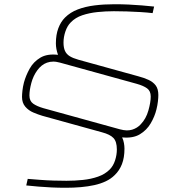

<svg xmlns="http://www.w3.org/2000/svg" viewBox="-20 -716 850 907"><path d="M291 171Q256 171 224 169.5Q192 168 162 165.5Q132 163 104 160L111 129Q136 131 168 133.5Q200 136 233.5 137Q267 138 294 138Q333 138 371.5 134Q410 130 443 118.5Q476 107 498 85Q515 68 523.5 42Q532 16 532 -10Q532 -47 516 -64Q500 -81 462 -91L180 -169Q160 -175 137.5 -184.5Q115 -194 99.5 -212Q84 -230 84 -258Q84 -270 86 -288Q88 -306 93 -326Q102 -359 120 -391.5Q138 -424 170.5 -443.5Q203 -463 254 -457Q249 -471 246.5 -484.5Q244 -498 244 -511Q244 -552 255.5 -582.5Q267 -613 287 -633Q312 -658 347.5 -671.5Q383 -685 427 -690.5Q471 -696 521 -696Q556 -696 588 -694.5Q620 -693 650 -690.5Q680 -688 708 -685L701 -654Q676 -657 644 -659Q612 -661 579 -662Q546 -663 518 -663Q479 -663 440.5 -659Q402 -655 369 -644Q336 -633 314 -610Q298 -594 289 -567.5Q280 -541 280 -515Q280 -491 287 -475.5Q294 -460 309.5 -450.5Q325 -441 350 -434L632 -356Q659 -349 681 -339Q703 -329 715.5 -312.5Q728 -296 728 -267Q728 -255 726 -237Q724 -219 719 -199Q711 -166 692 -133.5Q673 -101 640.5 -81.5Q608 -62 557 -67Q563 -54 565.5 -40Q568 -26 568 -14Q568 29 556 59.5Q544 90 522 111Q504 129 479.5 140.5Q455 152 425.5 158.5Q396 165 362 168Q328 171 291 171ZM579 -100Q593 -100 604.5 -103.5Q616 -107 626.5 -113.5Q637 -120 645 -129Q670 -155 681 -194Q692 -233 692 -260Q692 -286 675 -298.5Q658 -311 626 -320L264 -420Q256 -422 248 -423.5Q240 -425 232 -425Q216 -425 202 -420Q188 -415 177 -406Q166 -397 157 -385Q137 -358 128 -324Q119 -290 119 -265Q119 -239 136.5 -226.5Q154 -214 185 -205L547 -105Q555 -103 563.5 -101.5Q572 -100 579 -100Z"/></svg>

Font: Saira Expanded Thin
Style: Italic
Weight: 250
Width: 7
Italic angle: -12°
Designer: Hector Gatti with collaboration of the Omnibus-Type team
Foundry: Omnibus-Type
Version: Version 1.101